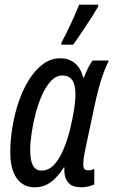

<svg xmlns="http://www.w3.org/2000/svg" viewBox="-20 -799 490 829"><path d="M130.4 9.8Q80.1 9.8 52.2 -29.5Q24.4 -68.8 24.4 -140.6Q24.4 -193.8 33.7 -250.7Q43 -307.6 61 -360.4Q79.1 -413.1 105.7 -455.3Q132.3 -497.6 166 -522.5Q199.7 -547.4 240.7 -547.4Q278.3 -547.4 304 -525.6Q329.6 -503.9 338.9 -463.9H341.8Q347.7 -478 353.8 -491.7Q359.9 -505.4 366.7 -517.3Q373.5 -529.3 379.9 -537.6H450.2Q438 -513.7 427.2 -484.6Q416.5 -455.6 407.2 -421.6Q397.9 -387.7 389.6 -348.1L347.7 -151.4Q344.2 -133.8 341.8 -118.2Q339.4 -102.5 339.4 -89.8Q339.4 -74.7 345 -69.1Q350.6 -63.5 360.8 -63.5Q366.7 -63.5 373.5 -64.9Q380.4 -66.4 387.2 -69.8V-2.4Q376 2.4 360.4 6.1Q344.7 9.8 332.5 9.8Q298.3 9.8 282 -3.7Q265.6 -17.1 261 -37.1Q256.3 -57.1 258.3 -75.7H255.4Q237.3 -47.9 218.3 -28.8Q199.2 -9.8 177.7 0Q156.2 9.8 130.4 9.8ZM159.2 -62.5Q191.9 -62.5 215.8 -90.1Q239.7 -117.7 256.3 -159.2Q272.9 -200.7 282.7 -241.2Q293.9 -288.6 299.8 -325.9Q305.7 -363.3 305.7 -393.6Q305.7 -433.6 291.5 -453.4Q277.3 -473.1 249.5 -473.1Q222.7 -473.1 200.4 -449.7Q178.2 -426.3 161.4 -388.4Q144.5 -350.6 133.3 -306.9Q122.1 -263.2 116.2 -221.9Q110.4 -180.7 110.4 -150.9Q110.4 -106 122.3 -84.2Q134.3 -62.5 159.2 -62.5ZM244.1 -606 246.6 -617.7Q254.4 -631.3 264.9 -652.6Q275.4 -673.8 286.4 -697.5Q297.4 -721.2 306.9 -742.9Q316.4 -764.6 321.8 -778.8H404.8L402.8 -769Q395.5 -755.9 381.6 -733.9Q367.7 -711.9 351.3 -687.3Q335 -662.6 320.1 -640.6Q305.2 -618.7 295.9 -606Z"/></svg>

Font: Open Sans Condensed Medium
Style: Italic
Weight: 500
Width: 3
Italic angle: -12°
Designer: Monotype Design Team
Foundry: Monotype Imaging Inc.
Version: Version 3.000